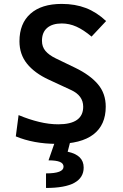

<svg xmlns="http://www.w3.org/2000/svg" viewBox="-20 -723 626 978"><path d="M269 9.8Q210 9.8 157.2 0Q104.5 -9.8 60.5 -28.3L74.7 -136.7Q128.4 -114.3 179.2 -102.1Q230 -89.8 276.9 -89.8Q340.3 -89.8 372.1 -112.3Q403.8 -134.8 403.8 -179.2Q403.8 -236.3 341.8 -264.6L228 -317.4Q156.2 -350.6 117.7 -398.4Q79.1 -446.3 79.1 -512.7Q79.1 -603.5 135.3 -653.3Q191.4 -703.1 294.4 -703.1Q362.8 -703.1 417.5 -682.1Q472.2 -661.1 520.5 -615.7L446.3 -536.6Q405.8 -570.8 369.4 -587.2Q333 -603.5 294.9 -603.5Q247.1 -603.5 220.5 -581.1Q193.8 -558.6 193.8 -515.1Q193.8 -484.4 211.7 -463.4Q229.5 -442.4 263.7 -425.8L362.8 -377.9Q438.5 -341.3 478.5 -294.2Q518.6 -247.1 518.6 -179.7Q518.6 -86.4 455.8 -38.3Q393.1 9.8 269 9.8ZM214.4 234.4V160.2Q259.3 160.2 281.5 151.6Q303.7 143.1 303.7 126Q303.7 109.4 284.9 101.6Q266.1 93.8 227.1 93.8L260.7 -2.9L336.9 2.4L324.7 49.8Q365.7 58.6 386 78.6Q406.2 98.6 406.2 130.4Q406.2 182.1 358.6 208.3Q311 234.4 214.4 234.4Z"/></svg>

Font: Cascadia Mono Medium
Style: Regular
Weight: 500
Monospace: yes
Designer: Aaron Bell
Foundry: Saja Typeworks
Version: Version 2407.024